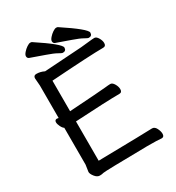

<svg xmlns="http://www.w3.org/2000/svg" viewBox="-210 -1012 1058 1155"><g transform="rotate(-30 319.0 -435.0)"><path d="M319 -735Q312 -735 291.5 -747Q271 -759 223.5 -775.5Q176 -792 126 -810Q115 -815 115 -828Q115 -838 127 -852Q139 -866 154 -876Q169 -886 178 -886Q185 -886 189 -884Q342 -783 342 -758Q342 -735 319 -735ZM499 -735Q492 -735 471.5 -747Q451 -759 403.5 -775.5Q356 -792 306 -810Q295 -815 295 -828Q295 -838 307 -852Q319 -866 334 -876Q349 -886 358 -886Q365 -886 369 -884Q522 -783 522 -758Q522 -735 499 -735ZM142 16Q124 16 108.5 -3.5Q93 -23 93 -37L100 -84V-340Q90 -346 81.5 -363.5Q73 -381 73 -393Q73 -410 89 -410L100 -408V-634L96 -685Q96 -705 116 -705Q144 -705 170 -692Q265 -699 430 -709Q462 -712 488 -715Q514 -718 526 -718Q540 -718 551.5 -698.5Q563 -679 563 -662Q563 -640 544 -640Q456 -640 180 -621V-409Q397 -423 433 -427Q459 -430 471 -430Q485 -430 496.5 -410.5Q508 -391 508 -373Q508 -351 489 -351Q404 -351 180 -338V-65Q523 -71 555 -73Q573 -73 583.5 -52Q594 -31 594 -14Q594 8 576 8Q552 5 473 5Q179 9 168 12.5Q157 16 142 16Z"/></g></svg>

Font: LXGW WenKai Medium
Style: Regular
Weight: 500
Designer: LXGW / Fontworks Inc.
Foundry: LXGW / Fontworks Inc.
Version: Version 1.501; October 10, 2024